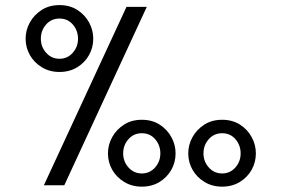

<svg xmlns="http://www.w3.org/2000/svg" viewBox="-20 -713 1083 739"><path d="M964.8 -122.6Q964.8 -88.4 948.5 -59.3Q932.1 -30.3 902.8 -12.5Q873.5 5.4 835 5.4Q796.9 5.4 767.3 -12.5Q737.8 -30.3 721.2 -59.3Q704.6 -88.4 704.6 -122.6Q704.6 -155.8 720.9 -185.3Q737.3 -214.8 766.6 -233.4Q795.9 -252 835 -252Q874.5 -252 903.6 -233.4Q932.6 -214.8 948.7 -185.3Q964.8 -155.8 964.8 -122.6ZM906.2 -122.6Q906.2 -153.8 886.5 -177Q866.7 -200.2 835 -200.2Q803.7 -200.2 783.4 -177.2Q763.2 -154.3 763.2 -122.6Q763.2 -91.3 783.7 -68.4Q804.2 -45.4 835 -45.4Q865.7 -45.4 886 -68.4Q906.2 -91.3 906.2 -122.6ZM655.8 -122.6Q655.8 -88.4 639.4 -59.3Q623 -30.3 593.8 -12.5Q564.5 5.4 525.9 5.4Q487.8 5.4 458.3 -12.5Q428.7 -30.3 412.1 -59.3Q395.5 -88.4 395.5 -122.6Q395.5 -155.8 411.9 -185.3Q428.2 -214.8 457.5 -233.4Q486.8 -252 525.9 -252Q565.4 -252 594.5 -233.4Q623.5 -214.8 639.6 -185.3Q655.8 -155.8 655.8 -122.6ZM597.2 -122.6Q597.2 -153.8 577.4 -177Q557.6 -200.2 525.9 -200.2Q494.6 -200.2 474.4 -177.2Q454.1 -154.3 454.1 -122.6Q454.1 -91.3 474.6 -68.4Q495.1 -45.4 525.9 -45.4Q556.6 -45.4 576.9 -68.4Q597.2 -91.3 597.2 -122.6ZM338.9 -564Q338.9 -529.8 322.5 -500.7Q306.2 -471.7 276.9 -453.9Q247.6 -436 209 -436Q170.9 -436 141.4 -453.9Q111.8 -471.7 95.2 -500.7Q78.6 -529.8 78.6 -564Q78.6 -597.2 95 -626.7Q111.3 -656.2 140.6 -674.8Q169.9 -693.4 209 -693.4Q248.5 -693.4 277.6 -674.8Q306.6 -656.2 322.8 -626.7Q338.9 -597.2 338.9 -564ZM280.3 -564Q280.3 -595.2 260.5 -618.4Q240.7 -641.6 209 -641.6Q177.7 -641.6 157.5 -618.7Q137.2 -595.7 137.2 -564Q137.2 -532.7 157.7 -509.8Q178.2 -486.8 209 -486.8Q239.7 -486.8 260 -509.8Q280.3 -532.7 280.3 -564ZM466.8 -686.5H544.9L227.5 0H148.9Z"/></svg>

Font: Estedad-FD Medium
Style: Regular
Weight: 500
Designer: Amin Abedi
Version: Version 7.3